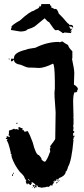

<svg xmlns="http://www.w3.org/2000/svg" viewBox="-20 -916 421 964"><path d="M292.5 -707.5H294.4Q302.2 -700.2 321.8 -689.9Q324.2 -676.8 343.3 -658.7V-623.5Q343.3 -621.6 341.3 -621.6Q353 -567.9 353 -549.3Q353 -540.5 351.1 -490.7Q362.3 -486.3 370.6 -473.1V-467.3Q370.6 -463.4 366.7 -463.4L368.7 -459.5Q368.7 -456.5 360.8 -451.7Q356.9 -453.6 355 -453.6Q347.2 -443.4 347.2 -404.8Q349.1 -338.9 349.1 -328.6H347.2L349.1 -324.7V-293.5L347.2 -281.7Q349.1 -278.3 349.1 -273.9Q347.2 -263.2 347.2 -258.3Q353 -258.3 353 -254.4Q353 -248.5 347.2 -248.5V-236.8L349.1 -232.9L353 -234.9H355L347.2 -215.3Q347.2 -213.4 349.1 -213.4Q339.4 -106.9 321.8 -78.6Q315.4 -53.2 308.1 -53.2L310.1 -49.3Q303.2 -31.2 276.9 -22Q275.4 -22 272.9 -14.2Q269 -16.1 267.1 -16.1Q267.1 -14.2 265.1 -14.2V-18.1H263.2V-10.3Q254.4 -4.4 247.6 -4.4V-0.5H251.5V3.4Q243.7 3.9 243.7 15.1H237.8L233.9 13.2Q230.5 20 222.2 22.9Q218.3 21 216.3 21Q212.4 24.4 183.1 26.9V22.9H181.2Q179.2 22.9 179.2 24.9Q175.8 22.9 169.4 22.9V21L171.4 17.1Q169.9 17.1 159.7 15.1H157.7V17.1Q163.6 17.1 163.6 21V24.9H157.7Q157.7 21.5 153.8 19L149.9 21H146L144 13.2L147.9 11.2Q148.4 15.1 151.9 15.1H153.8Q157.7 15.1 157.7 11.2Q157.7 9.3 144 -0.5H138.2V1.5L140.1 5.4Q137.2 5.4 134.3 13.2Q131.3 13.2 122.6 5.4H118.7V9.3H114.7Q108.9 -2.9 108.9 -6.3H112.8L103 -23.9Q103 -31.2 79.6 -53.2Q52.2 -87.4 38.6 -127.4V-133.3H36.6V-135.3Q36.6 -137.2 38.6 -137.2Q38.6 -143.1 32.7 -143.1L34.7 -147Q20.5 -209.5 13.2 -209.5L17.1 -215.3V-217.3Q9.3 -217.3 9.3 -221.2V-223.1Q12.7 -223.1 15.1 -227.1L13.2 -231V-232.9H15.1Q21.5 -229 26.9 -229H30.8Q28.8 -235.4 22.9 -236.8L24.9 -246.6V-260.3Q45.9 -266.1 50.3 -270L56.2 -266.1L60.1 -268.1Q64 -268.1 73.7 -264.2V-266.1L71.8 -275.9L75.7 -277.8H77.6Q86.9 -272 93.3 -272V-266.1L91.3 -262.2H93.3L97.2 -264.2Q101.1 -255.4 105 -254.4L118.7 -258.3Q130.9 -238.8 144 -201.7Q160.2 -137.2 175.3 -137.2Q183.6 -127.9 189 -119.6Q187 -119.6 187 -117.7Q196.8 -104 206.5 -104Q217.8 -115.2 230 -150.9Q231.9 -150.9 231.9 -152.8V-156.7L230 -170.4Q233.9 -170.4 233.9 -174.3Q231.9 -177.7 231.9 -182.1Q257.3 -214.4 257.3 -219.2Q257.3 -261.7 259.3 -352.1L253.4 -438H255.4L253.4 -441.9V-451.7Q253.4 -453.6 255.4 -453.6Q255.4 -455.6 253.4 -455.6L255.4 -469.2V-508.3Q254.4 -596.2 245.6 -596.2Q201.7 -574.7 175.3 -574.7Q148.9 -576.7 130.4 -576.7H124.5Q114.3 -576.7 85.4 -590.3Q50.3 -595.7 50.3 -615.7H48.3Q48.3 -612.8 40.5 -607.9H38.6Q34.7 -607.9 34.7 -611.8L36.6 -621.6H50.3V-625.5Q50.3 -652.8 110.8 -666.5Q117.7 -670.9 157.7 -676.3Q216.3 -705.6 274.9 -705.6Q276.9 -705.6 280.8 -703.6Q287.1 -707.5 292.5 -707.5ZM22.9 -621.6H28.8V-617.7H26.9Q22.9 -617.7 22.9 -621.6ZM64 -299.3H67.9V-295.4H60.1Q60.5 -299.3 64 -299.3ZM347.2 -229V-225.1H349.1V-229ZM50.3 -49.3V-43.5H46.4V-45.4Q46.9 -49.3 50.3 -49.3ZM44.4 -41.5Q44.4 -39.6 46.4 -39.6Q44.4 -36.1 44.4 -31.7Q40.5 -31.7 40.5 -35.6V-37.6Q41 -41.5 44.4 -41.5ZM120.6 -18.1V-16.1Q120.6 -13.2 128.4 -8.3H130.4Q130.4 -10.7 120.6 -18.1ZM253.4 -10.3V-8.3H257.3V-10.3ZM278.8 -12.2V-10.3Q278.8 -7.3 272.9 -4.4H271Q271 -7.3 278.8 -12.2ZM267.1 -10.3H271V-6.3Q267.1 -6.3 267.1 -10.3ZM267.1 -2.4H269V-0.5Q269 2.4 261.2 5.4V3.4Q261.2 0.5 267.1 -2.4ZM151.9 22.9H155.8Q153.8 26.9 153.8 28.8H149.9Q151.9 24.9 151.9 22.9ZM140.1 24.9H144V26.9H140.1ZM335.9 -750 302.7 -752.9Q302.2 -750 298.3 -750H293.9Q293.9 -752.4 272 -765.6L261.2 -764.2H258.8Q253.4 -764.2 226.1 -805.2Q220.7 -805.2 204.1 -824.2L154.3 -783.2Q140.1 -774.4 119.1 -769Q110.4 -757.8 81.5 -757.8L34.7 -765.6Q36.1 -776.9 39.1 -776.9L37.1 -780.3Q37.1 -789.1 80.6 -813.5Q130.9 -859.9 150.9 -862.3Q150.9 -864.7 170.4 -873.5Q178.7 -878.9 178.7 -886.2H183.1V-882.8H185.5Q187.5 -891.6 187.5 -895.5H231Q231 -886.2 237.8 -886.2V-882.8L235.4 -879.9L255.4 -870.1L259.8 -871.6Q267.6 -870.6 274.9 -848.1Q293.9 -830.1 314.5 -805.2Q317.9 -799.8 327.1 -794.4V-791H338.4Q347.2 -788.6 347.2 -780.3V-776.9H344.7Q344.7 -783.2 327.1 -783.2L325.2 -780.3Q332.5 -780.3 334 -769Q339.4 -772 340.3 -772H344.7Q335.9 -765.1 335.9 -764.2L340.3 -759.3V-757.8H338.4L334 -759.3V-757.8L338.4 -751.5Q335.9 -751.5 335.9 -750Z"/></svg>

Font: Mister Brush
Style: Regular
Weight: 400
Designer: GGBotNet
Foundry: GGBotNet
Version: 1.00